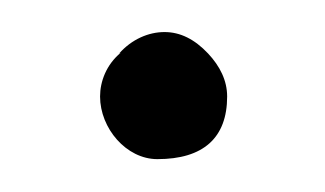

<svg xmlns="http://www.w3.org/2000/svg" viewBox="-20 -91 200 118"><path d="M119.6 -31.7C119.6 -41.5 115.2 -50.3 107.9 -58.1C99.6 -66.9 90.8 -71.3 81.1 -71.3C71.3 -71.3 61 -66.9 53.2 -58.1L54.2 -58.6C45.4 -51.3 41.5 -41 41.5 -31.7C41.5 -12.2 57.6 6.8 76.7 6.8C105 6.8 119.6 -6.3 119.6 -31.7Z"/></svg>

Font: Amatic Mod Bold ONEptTWO
Style: Bold
Weight: 700
Designer: David Occhino Design
Foundry: David Occhino Design
Version: Version 1.2